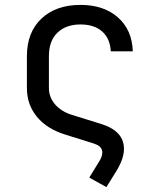

<svg xmlns="http://www.w3.org/2000/svg" viewBox="-20 -580 640 785"><path d="M345 146 388 76Q402 52 397 34Q392 16 364 7L246 -30Q172 -53 131 -102.5Q90 -152 90 -220V-350Q90 -448 149.5 -504Q209 -560 309 -560Q404 -560 462 -509Q520 -458 523 -370H433Q430 -423 397.5 -451.5Q365 -480 309 -480Q250 -480 215 -446.5Q180 -413 180 -351V-220Q180 -183 204.5 -154Q229 -125 272 -111L394 -73Q468 -50 483 0.5Q498 51 456 119L415 185Z"/></svg>

Font: JetBrains Mono NL
Style: Regular
Weight: 400
Monospace: yes
Designer: Philipp Nurullin, Konstantin Bulenkov
Foundry: JetBrains
Version: Version 2.305; ttfautohint (v1.8.4.7-5d5b)